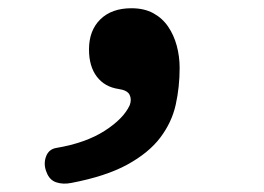

<svg xmlns="http://www.w3.org/2000/svg" viewBox="-20 -207 640 466"><path d="M153 237Q133 241 116.5 235.5Q100 230 93 211Q85 192 91.5 173.5Q98 155 117 152Q188 140 234 110.5Q280 81 295 48Q300 34 294.5 23Q289 12 268 9Q234 4 215 -21Q196 -46 196 -87Q196 -133 223.5 -160Q251 -187 299 -187Q330 -187 352 -175Q374 -163 388 -142.5Q402 -122 409 -96Q416 -70 416 -42Q416 4 406.5 47Q397 90 369 127Q341 164 289 192.5Q237 221 153 237Z"/></svg>

Font: Maple Mono
Style: Bold
Weight: 700
Monospace: yes
Designer: subframe7536
Version: Version 7.200